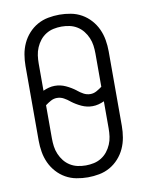

<svg xmlns="http://www.w3.org/2000/svg" viewBox="-85 -804 669 873"><g transform="rotate(-10 250.0 -367.5)"><path d="M250 8Q224 8 197.5 3Q171 -2 148 -15Q125 -28 107 -48Q89 -68 78 -92Q67 -116 62.5 -142.5Q58 -169 58 -195V-540Q58 -566 62.5 -592.5Q67 -619 78 -643Q89 -667 107 -687Q125 -707 148 -720Q171 -733 197.5 -738Q224 -743 250 -743Q276 -743 302.5 -738Q329 -733 352 -720Q375 -707 393 -687Q411 -667 422 -643Q433 -619 437.5 -592.5Q442 -566 442 -540V-195Q442 -169 437.5 -142.5Q433 -116 422 -92Q411 -68 393 -48Q375 -28 352 -15Q329 -2 302.5 3Q276 8 250 8ZM327 -363Q342 -363 355.5 -370.5Q369 -378 381 -387V-540Q381 -559 378.5 -577.5Q376 -596 368.5 -613.5Q361 -631 349.5 -645.5Q338 -660 322 -670Q306 -680 287.5 -684Q269 -688 250 -688Q231 -688 212.5 -684Q194 -680 178 -670Q162 -660 150.5 -645.5Q139 -631 131.5 -613.5Q124 -596 121.5 -577.5Q119 -559 119 -540V-415Q132 -421 145.5 -424.5Q159 -428 173 -428Q199 -428 223 -417Q247 -406 268 -390L269 -389Q281 -379 295.5 -371Q310 -363 327 -363ZM250 -47Q269 -47 287.5 -51Q306 -55 322 -65Q338 -75 349.5 -89.5Q361 -104 368.5 -121.5Q376 -139 378.5 -157.5Q381 -176 381 -195V-320Q368 -314 354.5 -310.5Q341 -307 327 -307Q301 -307 277 -318Q253 -329 232 -345L231 -346Q219 -356 204.5 -364Q190 -372 173 -372Q158 -372 144.5 -364.5Q131 -357 119 -348V-195Q119 -176 121.5 -157.5Q124 -139 131.5 -121.5Q139 -104 150.5 -89.5Q162 -75 178 -65Q194 -55 212.5 -51Q231 -47 250 -47Z"/></g></svg>

Font: Iosevka Custom Light
Style: Regular
Weight: 300
Monospace: yes
Designer: Belleve Invis
Foundry: Belleve Invis
Version: Version 27.3.5